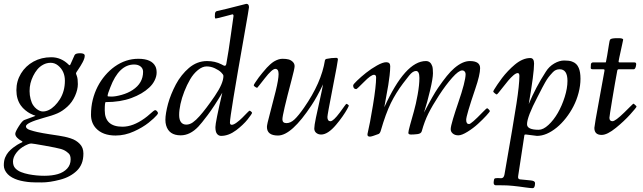

<svg xmlns="http://www.w3.org/2000/svg" viewBox="-29 -702 3367 1006"><path d="M198 -84Q106.9 -58.6 106.9 -40Q106.9 -27.8 127.4 -21Q147.9 -14.2 166 -10.3Q195.3 -3.9 229.9 1.3Q264.4 6.6 279.3 8.8Q294.2 11 309.4 14.3Q324.7 17.6 340.9 22.8Q357.2 28.1 368.5 35.3Q379.9 42.5 389.2 52.2Q408 71.5 408 102.1Q408 132.6 399 154.7Q390.1 176.8 373.5 192.7Q356.9 208.7 334.8 220.7Q312.7 232.7 285.2 239.7Q231.4 253.9 189.3 253.9Q147.2 253.9 130.7 252.7Q114.3 251.5 96.6 248.4Q78.9 245.4 63.8 240.6Q48.8 235.8 35 228.3Q21.2 220.7 11.7 210.9Q-9 189.2 -9 164.3Q-9 139.4 -1.8 122.7Q5.4 106 15.7 94.1Q26.1 82.3 39.6 71.8Q60.1 55.7 84 44.9Q94.2 41.3 82.6 35.6Q71 30 61 19.8Q51 9.5 51 -0.9Q51 -11.2 69.2 -40Q87.4 -68.8 97.9 -73L152.1 -93Q157 -95 156.9 -95.6Q156.7 -96.2 154.3 -96.8Q151.9 -97.4 151.2 -97.5Q150.6 -97.7 144.5 -100Q138.4 -102.3 127.8 -107.9Q117.2 -113.5 103.5 -124.6Q89.8 -135.7 80.1 -149.4Q56.9 -182.1 56.9 -229.6Q56.9 -277.1 80.9 -316.8Q105 -356.4 146.4 -379.3Q187.7 -402.1 239.9 -402.1Q292 -402.1 332 -362.1Q336.4 -357.7 339.7 -363.9Q343 -370.1 351.1 -389.3Q359.1 -408.4 361.8 -413.3Q366.7 -423.1 390.9 -423.1Q415 -423.1 415 -409.8Q415 -396.5 404.1 -376Q393.1 -355.5 381.2 -338.4Q369.4 -321.3 369.1 -318.6Q368.9 -315.9 373.9 -303Q378.9 -290 378.9 -261.2Q378.9 -232.4 364.1 -199.3Q349.4 -166.3 324 -143.1Q298.6 -119.9 272.3 -108.3Q246.1 -96.7 198 -84ZM122.6 211.4Q162.4 219 203.2 219Q244.1 219 274.3 210.1Q304.4 201.2 322.8 181.4Q341.1 161.6 341.1 133.1Q341.1 111.1 330.4 101.6Q319.8 92 311.5 87.3Q303.2 82.5 290.5 78.6Q269.3 72.5 206.2 61.3Q143.1 50 136.4 50Q129.6 50 125.4 51.3Q121.1 52.5 118.3 53.6Q115.5 54.7 109.9 57.4Q104.2 60.1 102.1 61Q74 75.7 56.5 98.8Q39.1 121.8 39.1 144.4Q39.1 167 51.1 179.7Q63.2 192.4 81.2 199.6Q99.1 206.8 122.6 211.4ZM162.6 -131.3Q179.9 -117.9 195.4 -117.9Q210.9 -117.9 226.6 -125.4Q242.2 -132.8 257.1 -147.5Q272 -162.1 284.2 -181.2Q311 -223.6 311 -279.1Q311 -329.6 275.1 -358.9Q257.6 -373 236.7 -373Q215.8 -373 197.8 -363.4Q179.7 -353.8 166.9 -338.4Q154.1 -323 144.7 -303.8Q135.3 -284.7 130.6 -265.4Q126 -246.1 126 -224.7Q126 -203.4 131.3 -183Q136.7 -162.6 144.7 -150.8Q152.6 -138.9 162.6 -131.3Z M524.9 -167Q519.8 -167 519.8 -124Q519.8 -38.1 612.8 -38.1Q667.5 -38.1 728 -81.5Q743.7 -92.8 754.2 -102.5Q778.8 -125 783.9 -125Q789.1 -125 793.9 -119Q798.8 -113 798.8 -109.5Q798.8 -106 793 -98.9Q787.1 -91.8 775.8 -81.3Q764.4 -70.8 749.4 -58.8Q734.4 -46.9 714.5 -35Q694.6 -23.2 673.3 -13.7Q625.7 8.1 576.7 8.1Q508.5 8.1 473.1 -30.8Q447.8 -59.1 447.8 -100.7Q447.8 -142.3 456.9 -179.1Q466.1 -215.8 482.3 -247.6Q498.5 -279.3 521.6 -306.5Q544.7 -333.7 571.8 -353Q629.4 -394 695.8 -394Q765.9 -394 785.6 -353.5Q791.7 -341.1 791.7 -321.7Q791.7 -302.2 781.4 -281Q771 -259.8 752.9 -243.2Q717.3 -209.7 659.5 -188.4Q601.8 -167 524.9 -167ZM548.8 -243.9Q534.7 -209.7 534.7 -198.7Q534.7 -196 555.7 -196Q576.7 -196 608.9 -205.1Q641.1 -214.1 666 -230.5Q720.7 -266.4 720.7 -325.9Q720.7 -343 707.8 -353.5Q694.8 -364 673.8 -364Q594.2 -364 548.8 -243.9Z M841.3 -45.4Q837.6 -58.1 837.6 -74.2Q837.6 -90.3 841.2 -111.7Q844.7 -133.1 851.4 -158Q858.2 -182.9 868.8 -208.9Q879.4 -234.9 892.6 -259.9Q905.8 -284.9 923.5 -307Q941.2 -329.1 960.7 -345.7Q1003.4 -382.1 1055.7 -382.1Q1098.1 -382.1 1131.6 -364.7Q1137.7 -361.6 1142.3 -359.1Q1153.8 -353 1156.7 -366.9Q1168.7 -432.4 1181 -522.3Q1193.4 -612.3 1194.3 -616.5Q1195.3 -620.6 1193.4 -624.1Q1191.4 -627.7 1188.6 -626.8Q1185.8 -626 1145.8 -615.5Q1105.7 -605 1101.2 -605Q1096.7 -605 1096.7 -614.5Q1096.7 -624 1097.4 -630.9Q1098.9 -641.8 1107.7 -644Q1159.7 -655.5 1209.4 -668.7Q1259 -681.9 1261.7 -681.9Q1275.6 -681.9 1275.6 -664.1Q1275.6 -658.2 1250.7 -517.6Q1175.8 -94.7 1175.8 -60.1Q1175.8 -48.1 1185.4 -48.1Q1195.1 -48.1 1210.9 -59.7Q1226.8 -71.3 1240.5 -85.1Q1254.2 -98.9 1265.4 -110.5Q1276.6 -122.1 1278.9 -122.1Q1281.2 -122.1 1286.5 -117.6Q1291.7 -113 1291.7 -110.7Q1291.7 -108.4 1285.4 -99.1Q1279.1 -89.8 1268.3 -76.3Q1257.6 -62.7 1241.7 -47.7Q1225.8 -32.7 1208.7 -19.8Q1168.9 10 1129.6 10Q1116.7 10 1108.2 -0.5Q1099.6 -11 1099.6 -36Q1099.6 -61 1135.7 -216.1Q1091.8 -142.1 1058.6 -98.3Q1025.4 -54.4 1010.3 -38.6Q966.8 7.1 917.7 7.1Q856.2 7.1 841.3 -45.4ZM1016.4 -93.3Q1050.5 -131.6 1096.1 -198.4Q1141.6 -265.1 1141.6 -304Q1141.6 -311.3 1129.6 -322.9Q1117.7 -334.5 1096.8 -344.2Q1075.9 -354 1053.7 -354Q1031.5 -354 1008.1 -335Q984.6 -315.9 967.4 -286.5Q950.2 -257.1 936.8 -222.8Q923.3 -188.5 916.5 -156.6Q909.7 -124.8 909.7 -99.6Q909.7 -74.5 919.4 -61.8Q929.2 -49.1 947 -49.1Q964.8 -49.1 981.4 -60.8Q998 -72.5 1016.4 -93.3Z M1413.6 -341.1Q1396.7 -341.1 1358.2 -291.5Q1319.6 -241.9 1318.6 -241.9Q1314.9 -241.9 1307.7 -246.9Q1300.5 -252 1300.5 -254.9Q1300.5 -257.8 1307.6 -268.6Q1327.1 -298.3 1345 -319.3Q1362.8 -340.3 1369 -347.3Q1375.2 -354.2 1386.1 -364.1Q1397 -374 1406.7 -379.9Q1430.7 -394 1450.9 -394Q1471.2 -394 1483.8 -390.4Q1496.3 -386.7 1505.5 -377.4Q1514.6 -368.2 1514.6 -355.3Q1514.6 -342.5 1498.5 -282.5Q1450.7 -102.3 1450.7 -76.9Q1450.7 -56.9 1472 -56.9Q1493.4 -56.9 1514.2 -76.4Q1534.9 -95.9 1564 -137.7Q1655 -268.6 1673.6 -386Q1675.5 -392.1 1682.4 -393.6Q1707.5 -398.9 1732.7 -398.9Q1741.5 -398.9 1741.5 -390.1Q1741.5 -381.3 1714 -240.7Q1686.5 -100.1 1686.5 -89.1Q1686.5 -66.9 1702.6 -66.9Q1717.5 -66.9 1751.5 -112.3Q1763.9 -129.4 1774.2 -143.7Q1784.4 -158 1786.3 -158Q1788.1 -158 1793.3 -154.4Q1798.6 -150.9 1798.6 -148.3Q1798.6 -145.8 1789.8 -129.8Q1781 -113.8 1765.5 -91.6Q1750 -69.3 1731.9 -48.1Q1689 2.9 1653.6 2.9Q1638.9 2.9 1628.3 -5.5Q1617.7 -13.9 1617.7 -28.8Q1617.7 -43.7 1626.3 -85.3Q1635 -127 1647 -179.8Q1658.9 -232.7 1663.6 -260Q1631.1 -191.9 1603.5 -150.9Q1498.8 8.1 1427.5 8.1Q1369.6 8.1 1369.6 -37.1Q1369.6 -49.6 1384.9 -105.5Q1400.1 -161.4 1415.4 -224Q1430.7 -286.6 1430.7 -313.8Q1430.7 -341.1 1413.6 -341.1Z M2150.6 -330.1Q2134 -330.1 2114.9 -306.3Q2095.7 -282.5 2082.8 -265.1Q2045.7 -215.8 2019 -162.1Q1991.5 -105.5 1966.3 -17.8Q1962.2 -3.4 1954.6 0Q1918.5 13.9 1909.2 13.9Q1894.5 13.9 1896.5 0Q1908.9 -51.5 1925.3 -151.5Q1941.7 -251.5 1941.7 -295.9Q1941.7 -310.1 1930.7 -310.1Q1914.8 -310.1 1878.1 -272.6Q1841.3 -235.1 1837.6 -235.1Q1834 -235.1 1831.1 -236.3Q1821.5 -240 1821.5 -254.9Q1821.5 -259.8 1841.7 -279.3Q1861.8 -298.8 1888.8 -320.3Q1915.8 -341.8 1946.3 -358.9Q1976.8 -376 1994.6 -376Q2015.6 -376 2015.6 -355.2Q2015.6 -334.5 2012.3 -306Q2009 -277.6 2005.4 -256.1Q2001.7 -234.6 1994.6 -195.9Q1987.5 -157.2 1984.6 -139.9Q2094.5 -382.1 2202.6 -382.1Q2226.8 -382.1 2235.8 -355.2Q2239.5 -344.2 2239.5 -318Q2239.5 -291.7 2224.7 -229.2Q2210 -166.7 2192.6 -112.1Q2240.5 -204.3 2266 -241.3Q2291.5 -278.3 2312.1 -303.7Q2332.8 -329.1 2351.1 -344.7Q2394.8 -382.1 2432.6 -382.1Q2486.6 -382.1 2486.6 -345Q2486.6 -310.5 2461.4 -236.8Q2413.6 -96.2 2413.6 -74.1Q2413.6 -52 2428.5 -52Q2440.2 -52 2500.2 -114.3Q2520.3 -135 2522.8 -135Q2525.4 -135 2531.5 -129Q2537.6 -123 2537.6 -119.8Q2537.6 -116.5 2519.3 -96.4Q2501 -76.4 2475.7 -53.2Q2450.4 -30 2420.4 -11.5Q2390.4 7.1 2372.6 7.1Q2354.7 7.1 2343.6 -2.2Q2332.5 -11.5 2332.5 -25.1Q2332.5 -38.8 2344.7 -79.5Q2356.9 -120.1 2371.6 -162.6Q2410.6 -275.9 2410.6 -314Q2410.6 -321.3 2405.8 -327.1Q2400.9 -333 2392.6 -333Q2374.3 -333 2340.5 -294.9Q2306.6 -256.8 2271.1 -202.1Q2235.6 -147.5 2215.5 -107.1Q2195.3 -66.7 2180.7 -13.9Q2176.8 -1.5 2158.1 0.7Q2139.4 2.9 2125 2.9Q2110.6 2.9 2110.6 -5.7Q2110.6 -14.4 2119.6 -47Q2128.7 -79.6 2139.5 -117.8Q2150.4 -156 2159.4 -206.5Q2168.5 -257.1 2168.5 -293.6Q2168.5 -330.1 2150.6 -330.1Z M2692.4 -304Q2692.4 -319.1 2683.6 -319.1Q2674.8 -319.1 2661.1 -307.5Q2647.5 -295.9 2633.8 -279.5Q2620.1 -263.2 2607.4 -246.6Q2576.9 -207 2573.9 -207Q2570.8 -207 2563.1 -213.5Q2555.4 -220 2555.4 -222.3Q2555.4 -224.6 2561 -234Q2566.7 -243.4 2577.1 -259Q2587.6 -274.7 2601.4 -293Q2615.2 -311.3 2632.8 -329.8Q2650.4 -348.4 2668.9 -363.8Q2710.2 -397.9 2749.3 -397.9Q2769.3 -397.9 2769.3 -369.1Q2769.3 -317.4 2741.5 -157Q2777.8 -244.4 2831.3 -326.9Q2848.1 -353.8 2875 -369.4Q2901.9 -385 2927.2 -385Q2952.6 -385 2966.9 -380Q2981.2 -375 2989.7 -366.7Q2998.3 -358.4 3003.4 -345.9Q3012.5 -324.7 3012.5 -289.3Q3012.5 -253.9 3002.6 -215.9Q2992.7 -178 2975.8 -145.3Q2959 -112.5 2936.3 -83.6Q2913.6 -54.7 2888.7 -34.2Q2834.7 10 2784.4 10L2728.3 2.9Q2725.6 2.9 2723.6 2.9Q2721.7 2.9 2721.3 3.2Q2720.9 3.4 2720.3 3.8Q2719.7 4.2 2719.2 4.6Q2718.8 5.4 2718.3 8.1L2686.3 218Q2682.4 236.6 2695.4 237.8Q2708.5 239 2725.5 240.7Q2742.4 242.4 2752.2 243.4Q2774.4 245.6 2774.4 257.1Q2774.4 283.9 2761.2 283.9Q2752 283.9 2725.8 280.3Q2649.2 269 2610 269Q2570.8 269 2566.9 268.6Q2556.4 266.8 2557.6 252.2Q2558.8 237.5 2561.9 234.3Q2564.9 231 2579.3 231L2596.4 231.9Q2611.1 231.9 2614.3 211.9Q2661.9 -60.3 2677.1 -159.2Q2692.4 -258.1 2692.4 -304ZM2732.4 -51Q2732.4 -22 2793.5 -22Q2817.4 -22 2844.7 -47.4Q2872.1 -72.8 2893.8 -110.5Q2915.5 -148.2 2929.9 -194Q2944.3 -239.7 2944.3 -278.1Q2944.3 -339.1 2903.3 -339.1Q2882.1 -339.1 2867.7 -323.7Q2853.3 -308.3 2845 -297.5Q2836.7 -286.6 2827.9 -271.1Q2819.1 -255.6 2813.1 -244.1Q2807.1 -232.7 2799.2 -217Q2791.3 -201.4 2787.4 -194.1Q2732.4 -89.4 2732.4 -51Z M3077.1 -339.1Q3066.2 -339.1 3066.2 -345.9L3067.1 -365Q3067.1 -368.2 3069.9 -371.6Q3072.8 -375 3078.1 -375Q3110.6 -375 3127 -375Q3143.3 -375 3144.2 -375.2Q3145 -375.5 3145.1 -375.7Q3145.3 -376 3145.8 -376.8Q3146.2 -377.7 3152.2 -410.5Q3158.2 -443.4 3161.4 -467.3Q3164.6 -491.2 3168.5 -495.4Q3175 -502 3205.1 -502H3212.2Q3236.1 -502 3236.1 -493.9Q3236.1 -492.2 3230.7 -468.3Q3210.7 -379.4 3212.2 -377.2Q3213.6 -375 3219.2 -375H3295.2Q3305.9 -375 3304.2 -362.8Q3301.3 -339.1 3291.3 -339.1H3213.1Q3206.3 -339.1 3205.1 -331.1Q3193.6 -269.8 3178.8 -180.5Q3164.1 -91.3 3164.1 -85Q3164.1 -66.9 3180.2 -66.9Q3195.1 -66.9 3242.2 -112.8Q3259.8 -130.1 3274.2 -144.5Q3288.6 -158.9 3290 -158.9Q3291.5 -158.9 3298.8 -152.3Q3306.2 -145.8 3306.2 -143.6Q3306.2 -141.4 3296.9 -130Q3287.6 -118.7 3272.7 -102.1Q3257.8 -85.4 3237.9 -66.8Q3218 -48.1 3198.2 -32.2Q3152.8 4.9 3123.3 4.9Q3085.2 4.9 3085.2 -32Q3085.2 -42.5 3111.7 -185.7Q3138.2 -328.9 3138.2 -331.1V-335.4Q3138.2 -339.1 3132.1 -339.1Z"/></svg>

Font: Fanwood Text
Style: Italic
Weight: 400
Italic angle: -9°
Version: Version 1.101